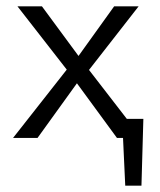

<svg xmlns="http://www.w3.org/2000/svg" viewBox="-20 -434 504 604"><path d="M379 -60H431L425 150H374L367 0H348L222 -172L98 0H21L190 -215L35 -414H112L227 -258L339 -414H416L260 -214Z"/></svg>

Font: EauTestInfant
Style: Regular
Weight: 400
Designer: Christian Thalmann (Catharsis Fonts)
Version: Version 0.001;PS 000.001;hotconv 1.0.88;makeotf.lib2.5.64775